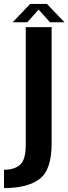

<svg xmlns="http://www.w3.org/2000/svg" viewBox="-74 -734 350 984"><path d="M-53.5 230Q66 230 128.2 183.8Q190.5 137.5 190.5 2V-595H58V8Q58 84.5 29 110.2Q0 136 -53.5 136ZM-9 -620H66L124 -685L182 -620H256.5L166.5 -714H81Z"/></svg>

Font: Anybody SemiCondensed SemiBold
Style: Regular
Weight: 600
Width: 4
Version: Version 1.113;gftools[0.9.25]